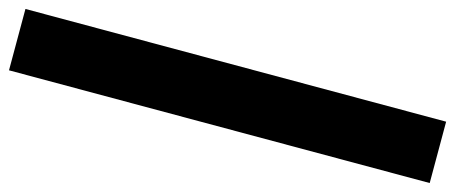

<svg xmlns="http://www.w3.org/2000/svg" viewBox="-27 -702 1253 529"><g transform="rotate(15 600.0 -437.5)"><path d="M1200 -525H0V-350H1200Z"/></g></svg>

Font: Variable Test Axis Matching
Style: Regular
Weight: 400
Version: Version 1.000